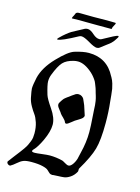

<svg xmlns="http://www.w3.org/2000/svg" viewBox="-138 -1025 803 1101"><g transform="rotate(15 263.5 -474.0)"><path d="M166 -926.8Q168 -929.7 169.9 -935.5Q171.9 -941.4 172.9 -942.4Q173.8 -943.4 177.2 -945.3Q180.7 -947.3 185.1 -947.8Q189.5 -948.2 198.2 -948.2Q202.1 -948.2 228 -947.8Q253.9 -947.3 276.4 -947.3H279.3Q294.9 -947.3 320.3 -947.8Q345.7 -948.2 357.4 -948.2Q364.3 -948.2 380.9 -947.8Q397.5 -947.3 406.2 -947.3Q409.2 -945.3 409.2 -944.3Q409.2 -941.4 403.8 -932.1Q398.4 -922.9 397.5 -919.9Q396.5 -918.9 396 -916Q395.5 -913.1 395.5 -911.6Q395.5 -910.2 394.5 -908.7Q393.6 -907.2 391.6 -907.2H313.5Q272.5 -907.2 243.2 -907.7Q213.9 -908.2 203.1 -908.2Q178.7 -908.2 160.2 -907.2Q158.2 -907.2 158.2 -909.2Q158.2 -914.1 166 -926.8ZM113.3 -779.3Q132.8 -798.8 149.4 -812Q166 -825.2 175.8 -831.1Q185.5 -836.9 206.5 -847.7Q227.5 -858.4 239.3 -865.2Q250 -872.1 262.7 -872.1Q279.3 -872.1 302.7 -850.6Q322.3 -833 340.8 -833Q347.7 -833 353.5 -835.9Q429.7 -878.9 440.4 -878.9Q444.3 -878.9 444.3 -876Q444.3 -871.1 440.4 -866.2Q434.6 -857.4 432.1 -853.5Q429.7 -849.6 425.8 -844.7Q421.9 -839.8 418.9 -836.9Q416 -834 413.1 -830.6Q410.2 -827.1 403.8 -822.8Q397.5 -818.4 392.6 -814.5Q387.7 -810.5 376 -801.8Q364.3 -793 355.5 -786.1Q349.6 -781.2 338.9 -781.2Q324.2 -781.2 289.6 -801.8Q254.9 -822.3 239.3 -822.3Q231.4 -822.3 224.6 -818.4Q133.8 -768.6 110.4 -768.6Q107.4 -768.6 107.4 -770.5Q107.4 -773.4 113.3 -779.3ZM274.4 -321.3Q270.5 -332 257.3 -344.2Q244.1 -356.4 239.3 -363.3Q236.3 -369.1 228.5 -378.4Q220.7 -387.7 215.8 -395.5Q210.9 -403.3 210.9 -410.2Q210.9 -418 214.8 -422.9Q218.8 -429.7 221.7 -434.1Q224.6 -438.5 227.5 -442.4Q230.5 -446.3 232.4 -448.7Q234.4 -451.2 238.3 -454.1Q242.2 -457 243.2 -458Q244.1 -459 249.5 -462.9Q254.9 -466.8 256.8 -467.8Q260.7 -470.7 272.9 -480Q285.2 -489.3 292.5 -493.2Q299.8 -497.1 308.6 -497.1Q320.3 -497.1 328.6 -491.2Q336.9 -485.4 340.3 -479Q343.8 -472.7 348.6 -460.4Q353.5 -448.2 355.5 -444.3L374 -387.7Q374 -378.9 367.2 -372.1Q360.4 -365.2 345.2 -356.4Q330.1 -347.7 326.2 -344.7Q322.3 -341.8 312 -333.5Q301.8 -325.2 294.4 -320.3Q287.1 -315.4 282.2 -315.4Q276.4 -315.4 274.4 -321.3ZM127.9 -564.5Q120.1 -544.9 120.1 -523.4Q120.1 -502.9 136.7 -447.3Q142.6 -426.8 176.3 -377.9Q210 -329.1 210 -289.1Q210 -249 183.6 -192.4Q172.9 -169.9 162.6 -153.3Q152.3 -136.7 147 -131.3Q141.6 -126 138.2 -121.6Q134.8 -117.2 134.8 -113.3Q134.8 -107.4 152.3 -107.4Q163.1 -107.4 194.3 -111.3Q225.6 -115.2 240.2 -115.2Q277.3 -115.2 316.4 -105.5Q322.3 -103.5 335.9 -95.2Q349.6 -86.9 357.4 -86.9Q370.1 -86.9 382.8 -105.5Q388.7 -114.3 393.1 -124Q397.5 -133.8 398.4 -138.2Q399.4 -142.6 402.8 -157.7Q406.2 -172.9 407.2 -176.8Q423.8 -242.2 423.8 -302.7Q423.8 -336.9 418.9 -402.3Q418 -412.1 417 -432.1Q416 -452.1 415.5 -460.9Q415 -469.7 412.6 -484.9Q410.2 -500 405.3 -515.6Q404.3 -518.6 400.9 -529.8Q397.5 -541 397 -543.9Q396.5 -546.9 393.1 -556.6Q389.6 -566.4 388.2 -569.3Q386.7 -572.3 383.8 -580.6Q380.9 -588.9 378.4 -592.8Q376 -596.7 371.6 -603.5Q367.2 -610.4 363.3 -614.7Q359.4 -619.1 354.5 -625Q349.6 -630.9 343.8 -635.7Q296.9 -677.7 256.8 -677.7Q244.1 -677.7 232.4 -674.8Q190.4 -665 169.9 -642.6Q149.4 -620.1 127.9 -564.5ZM282.2 -10.7Q271.5 -10.7 263.7 -17.1Q255.9 -23.4 248.5 -31.2Q241.2 -39.1 215.8 -45.4Q190.4 -51.8 148.4 -51.8Q117.2 -51.8 101.1 -45.4Q85 -39.1 67.4 -23.4Q49.8 -7.8 35.2 0H31.2Q26.4 0 20.5 -4.9Q14.6 -9.8 14.6 -15.6Q14.6 -19.5 16.6 -21.5Q25.4 -33.2 43.9 -57.6Q62.5 -82 68.8 -89.8Q75.2 -97.7 87.4 -115.2Q99.6 -132.8 103.5 -141.6Q107.4 -150.4 113.3 -164.1Q119.1 -177.7 120.6 -189.5Q122.1 -201.2 122.1 -214.8Q122.1 -250 112.8 -278.3Q103.5 -306.6 91.8 -322.3Q80.1 -337.9 67.4 -360.4Q54.7 -382.8 49.8 -405.3Q41 -449.2 41 -460Q41 -479.5 50.8 -525.4Q66.4 -589.8 126.5 -652.3Q186.5 -714.8 220.7 -725.6Q271.5 -741.2 304.7 -741.2Q413.1 -741.2 461.9 -644.5Q462.9 -642.6 463.9 -641.6Q473.6 -625 479 -606.4Q484.4 -587.9 486.3 -576.7Q488.3 -565.4 490.7 -540.5Q493.2 -515.6 494.1 -503.9Q501 -444.3 501 -377.9Q501 -275.4 485.8 -222.2Q470.7 -168.9 421.9 -86.9Q419.9 -84 420.4 -77.1Q420.9 -70.3 418.9 -66.4Q406.2 -43 386.7 -30.3Q367.2 -17.6 351.6 -15.6Q335.9 -13.7 314.5 -13.2Q293 -12.7 287.1 -11.7Q286.1 -11.7 284.7 -11.2Q283.2 -10.7 282.2 -10.7Z"/></g></svg>

Font: Isabella
Style: Medium
Weight: 500
Designer: John Stracke
Version: Version 001.202